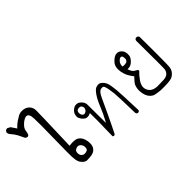

<svg xmlns="http://www.w3.org/2000/svg" viewBox="-61 -979 1619 1619"><g transform="rotate(-45 748.5 -170.0)"><path d="M212.4 -465.3Q222.7 -465.3 229.7 -458.3Q236.8 -451.2 240.7 -437.5Q246.1 -417.5 246.1 -321.3Q246.1 -271 244.1 -184.6Q241.7 -58.6 241.7 -12.5Q241.7 33.7 242.2 46.4Q244.1 86.9 250.7 106.2Q257.3 125.5 272.5 140.6Q287.6 155.8 305.7 160.6Q311 160.6 318.8 160.6Q341.8 160.6 366.2 156.7Q394 152.3 410.9 134.8Q427.7 117.2 430.7 93.3Q431.6 85.4 431.6 78.9Q431.6 72.3 431.2 66.9Q430.7 54.2 427.2 39.6Q420.4 7.8 400.4 -12.2Q384.3 -28.3 361.3 -31.7Q349.1 -33.7 335.9 -33.7Q318.8 -33.7 293.9 -30.3Q305.7 -379.9 305.7 -435.1Q305.7 -439.5 305.7 -441.9Q304.7 -476.6 282.7 -498.5Q258.3 -522.9 217.3 -522.9Q191.4 -522.9 172.4 -511.7Q147.5 -497.1 131.3 -486.3Q112.8 -474.1 88.4 -449.2L85 -445.3L52.2 -493.7L28.3 -506.3Q26.4 -506.8 23.9 -506.8Q12.7 -506.8 4.9 -500L-2.9 -485.8Q-2.9 -485.4 -2.9 -484.4Q-2.9 -471.2 4.9 -460Q34.7 -426.3 49.3 -398.4Q64 -370.6 76.2 -342.8Q87.9 -333.5 97.2 -333.5Q106 -333.5 112.8 -342.3Q120.1 -359.9 122.6 -381.3Q125 -405.3 150.9 -430.7Q176.8 -456.1 202.1 -463.9Q208 -465.3 212.4 -465.3ZM336.9 107.4Q321.8 107.4 309.6 95.5Q297.4 83.5 297.4 60.5Q297.4 33.2 321.3 24.9Q330.1 21.5 337.9 21.5Q353 21.5 364.7 33.2Q379.4 47.9 379.4 73.2Q379.4 89.4 371.1 97.7L368.7 99.6Q357.4 106 340.8 107.4Q338.9 107.4 336.9 107.4Z M606.9 169.9Q614.3 175.3 620.1 175.3Q627 175.3 632.8 167.5Q673.8 85.9 711.9 4.4L772.5 -126Q795.9 -176.8 820.3 -182.1Q827.6 -183.6 833.5 -183.6Q848.1 -183.6 853 -173.3Q864.3 -149.4 872.6 -78.1Q876.5 -43.5 881.3 163.6Q882.8 170.4 886.7 176.3L896.5 181.2Q897.9 181.2 900.1 181.2Q902.3 181.2 906 180.2Q909.7 179.2 912.6 176.8L917.5 168Q910.6 -41 906.2 -81.1Q901.9 -121.6 896.5 -149.9Q890.6 -184.1 866.2 -208.5Q851.6 -222.7 837.4 -224.6Q833.5 -225.1 828.6 -225.1Q814.9 -225.1 800.8 -218.8Q782.2 -210.4 757.8 -174.6Q733.4 -138.7 710 -80.1Q686.5 -21.5 655.3 35.2L647 49.8L645.5 -168Q645.5 -178.2 643.1 -185.3Q640.6 -192.4 638.7 -196.8Q633.3 -207.5 623 -217.8Q606.4 -234.4 589.4 -236.8Q583.5 -237.8 578.6 -237.8Q565.9 -237.8 556.2 -232.9Q541.5 -226.1 530.5 -214.4Q519.5 -202.6 514.6 -189.9Q509.8 -175.8 509.8 -159.7Q509.8 -143.6 528.3 -120.1Q547.4 -96.2 567.9 -94.7Q570.8 -94.7 573.7 -94.7Q590.8 -94.7 603.5 -101.6L609.9 -105Q610.4 -55.7 610.4 -6.6Q610.4 42.5 608.6 76.7Q606.9 110.8 606.9 169.9ZM571.8 -131.8Q559.6 -131.8 551.3 -144.5Q544.4 -155.8 544.4 -169.4Q544.4 -196.8 570.3 -200.7Q574.7 -201.2 578.6 -201.2Q593.8 -201.2 601.1 -190.9Q608.4 -180.7 608.4 -170.9Q608.4 -157.7 598.1 -144.5Q591.3 -135.7 577.1 -132.3Q574.2 -131.8 571.8 -131.8Z M1316.9 -257.8Q1318.4 -93.3 1318.4 -12.5Q1318.4 68.4 1316.9 81.5Q1313.5 103 1297.6 119.1Q1281.7 135.3 1247.3 137.2Q1212.9 139.2 1174.8 139.2Q1131.3 138.2 1107.9 118.2L1103.5 113.8Q1084.5 94.7 1081.5 66.9Q1081.1 63.5 1081.1 60.1Q1081.1 31.7 1103.5 -0.5Q1127 -35.2 1156.7 -62.5Q1156.7 -63 1156.7 -65.2Q1156.7 -67.4 1155.8 -70.3Q1154.3 -74.7 1150.4 -77.1Q1142.1 -82 1133.3 -87.4Q1124.5 -92.8 1122.6 -94.2Q1108.4 -105.5 1097.7 -135.3L1095.2 -141.1Q1103 -141.1 1104 -141.1Q1135.7 -141.1 1159.9 -165.8Q1184.1 -190.4 1187 -211.4Q1188 -220.2 1188 -227.1Q1188 -240.2 1185.5 -251Q1181.6 -269 1167.5 -282.7Q1149.4 -300.8 1127.9 -300.8Q1095.7 -300.8 1061.5 -263.2Q1040.5 -240.2 1038.6 -208Q1038.1 -203.6 1038.1 -198.2Q1038.1 -169.9 1047.9 -139.6Q1058.6 -103.5 1091.3 -62.5L1093.8 -59.1Q1055.7 -21 1047.4 -1Q1037.1 24.9 1037.1 55.2Q1037.1 68.4 1039.8 84Q1042.5 99.6 1049.3 118.2Q1057.6 139.2 1073.7 154.1Q1089.8 168.9 1107.2 173.1Q1124.5 177.2 1169.4 182.1Q1262.2 184.6 1295.9 174.3Q1314.9 168.9 1333.7 149.9Q1352.5 130.9 1357.9 103Q1361.8 84.5 1361.8 -70.8Q1361.8 -149.4 1360.8 -262.7L1355 -272.9L1343.3 -278.8Q1341.3 -279.3 1339.4 -279.3Q1329.1 -279.3 1323.2 -273.4Q1317.9 -267.6 1316.9 -257.8ZM1125.5 -188Q1110.8 -185.1 1101.1 -185.1Q1091.3 -185.1 1085 -187L1081.5 -188V-191.4Q1082.5 -219.7 1097.7 -236.3Q1114.3 -254.4 1127.4 -254.4Q1133.8 -254.4 1138.4 -249.8Q1143.1 -245.1 1144.5 -233.4Q1145.5 -227.1 1145.5 -221.2Q1145.5 -210.4 1142.6 -204.6Q1139.6 -198.7 1135.7 -194.8Q1131.8 -190.9 1125.5 -188Z"/></g></svg>

Font: Bakudai
Style: Light
Weight: 300
Version: Version 1.48